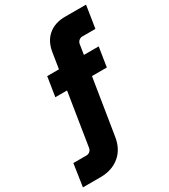

<svg xmlns="http://www.w3.org/2000/svg" viewBox="-284 -835 1006 1143"><g transform="rotate(-30 219.0 -263.5)"><path d="M65 -344 86 -477H440L419 -344ZM-61 203 -38 49H52Q66 49 76 40Q86 31 88 18L184 -586Q195 -655 240 -692.5Q285 -730 355 -730H499L475 -577H385Q372 -577 361.5 -568Q351 -559 349 -545L256 37Q244 116 191.5 159.5Q139 203 59 203Z"/></g></svg>

Font: MuseoModerno Thin ExtraBold
Style: Italic
Weight: 800
Italic angle: -9°
Version: Version 1.003